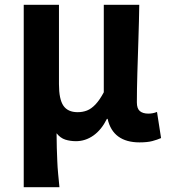

<svg xmlns="http://www.w3.org/2000/svg" viewBox="-20 -580 704 801"><path d="M79 201V-560H226V-229Q226 -166 244.5 -139Q263 -112 304 -112Q325 -112 343 -119Q361 -126 378.5 -144.5Q396 -163 413 -195V-560H561Q560 -492 557.5 -417.5Q555 -343 553 -274Q551 -205 551 -153Q551 -127 563.5 -116.5Q576 -106 599 -106Q607 -106 616 -107.5Q625 -109 635 -113L652 -4Q636 3 615.5 8.5Q595 14 562 14Q507 14 473.5 -10.5Q440 -35 429 -84H426Q403 -38 369.5 -14.5Q336 9 297 9Q273 9 252.5 2.5Q232 -4 216 -24Q216 9 217 37.5Q218 66 219 92Q220 118 222.5 144.5Q225 171 228 201Z"/></svg>

Font: Noto Sans TC Thin
Style: Bold
Weight: 700
Version: Version 2.004-H2;hotconv 1.0.118;makeotfexe 2.5.65603